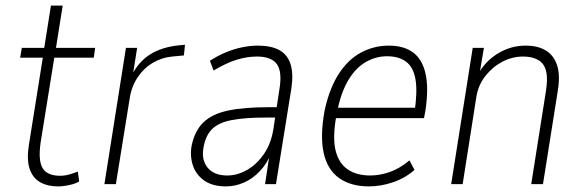

<svg xmlns="http://www.w3.org/2000/svg" viewBox="-20 -658 2077 686"><path d="M187 8Q150 8 123.5 -7Q97 -22 86 -54.5Q75 -87 83 -139L133 -452H52L58 -487H138L162 -638H204L180 -487H320L315 -452H174L125 -148Q116 -84 132.5 -57Q149 -30 195 -30Q211 -30 227 -34.5Q243 -39 258 -45L263 -10Q251 -2 228.5 3Q206 8 187 8Z M353 0 430 -487H470L454 -386H449Q475 -438 517 -464Q559 -490 619 -496L641 -498L637 -460L596 -456Q559 -453 526 -433.5Q493 -414 471 -380.5Q449 -347 443 -304L394 0Z M787 8Q739 8 709 -13.5Q679 -35 668.5 -69Q658 -103 665 -139Q676 -191 707 -221Q738 -251 795 -263Q852 -275 941 -275H978L972 -238H931Q854 -238 808 -229Q762 -220 739 -198Q716 -176 708 -136Q698 -89 721 -60Q744 -31 792 -31Q828 -31 863 -51Q898 -71 923.5 -108.5Q949 -146 957 -198L978 -337Q989 -401 969.5 -428.5Q950 -456 898 -456Q863 -456 825.5 -444.5Q788 -433 743 -406L730 -441Q758 -459 787 -471Q816 -483 845 -489Q874 -495 901 -495Q949 -495 978 -479Q1007 -463 1018 -429Q1029 -395 1021 -342L966 0H927L944 -112H950Q933 -72 907.5 -45.5Q882 -19 851 -5.5Q820 8 787 8Z M1298 8Q1234 8 1192 -21.5Q1150 -51 1136.5 -111.5Q1123 -172 1140 -264Q1157 -342 1190 -393.5Q1223 -445 1269.5 -470Q1316 -495 1369 -495Q1423 -495 1456 -470.5Q1489 -446 1500.5 -394.5Q1512 -343 1500 -263L1495 -236H1166L1172 -273H1479L1461 -257Q1472 -331 1464.5 -374.5Q1457 -418 1431 -437.5Q1405 -457 1363 -457Q1322 -457 1285.5 -435.5Q1249 -414 1223 -369Q1197 -324 1184 -256L1181 -240Q1168 -166 1179 -120.5Q1190 -75 1222 -53Q1254 -31 1303 -31Q1336 -31 1371.5 -43Q1407 -55 1443 -85L1461 -51Q1427 -21 1383.5 -6.5Q1340 8 1298 8Z M1592 0 1669 -487H1709L1693 -392H1688Q1713 -439 1759 -467Q1805 -495 1858 -495Q1902 -495 1930.5 -477.5Q1959 -460 1970.5 -424.5Q1982 -389 1973 -334L1920 0H1878L1930 -329Q1938 -377 1931 -404.5Q1924 -432 1902.5 -444Q1881 -456 1849 -456Q1811 -456 1776 -438Q1741 -420 1715 -387.5Q1689 -355 1682 -312L1633 0Z"/></svg>

Font: Nunito Sans 10pt Condensed ExtraLight
Style: Italic
Weight: 250
Width: 3
Italic angle: -9°
Designer: Vernon Adams
Foundry: Vernon Adams
Version: Version 3.101;gftools[0.9.27]